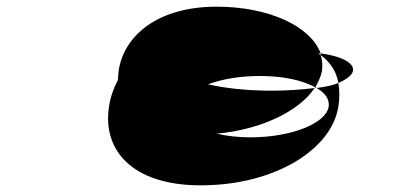

<svg xmlns="http://www.w3.org/2000/svg" viewBox="-20 -864 1185 576"><path d="M307 -544C287 -416 374 -308 582 -308C805 -308 975 -416 995 -544C999 -568 999 -593 995 -615C981 -609 960 -604 930 -600C957 -584 969 -565 966 -544C958 -494 855 -452 731 -452C694 -452 660 -456 630 -463C763 -475 877 -530 924 -600C886 -595 841 -592 795 -592C718 -592 652 -600 604 -611C647 -627 700 -636 760 -636C830 -636 888 -623 926 -602C935 -618 943 -635 946 -652C948 -668 947 -684 942 -699L935 -704H942C912 -785 787 -844 630 -844C454 -844 352 -758 336 -652C335 -643 334 -634 334 -625C321 -600 311 -572 307 -544ZM924 -600H930L926 -602C926 -601 924 -601 924 -600ZM942 -704V-699C974 -675 990 -646 995 -615C1020 -626 1037 -639 1039 -652C1042 -673 1012 -694 942 -704Z"/></svg>

Font: Ampere
Style: UltExtIta
Weight: 400
Version: Version 1